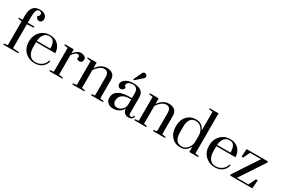

<svg xmlns="http://www.w3.org/2000/svg" viewBox="93 -1997 4673 3194"><g transform="rotate(30 2429.5 -400.0)"><path d="M26 0V-20L96 -30V-488L26 -498V-518H96V-602Q96 -810 268 -810Q327 -810 365.5 -781.5Q404 -753 404 -704Q404 -674 387.5 -655Q371 -636 344.5 -636Q318 -636 299 -655Q280 -674 280 -699Q314 -709 314 -746Q314 -763 300.5 -775.5Q287 -788 268 -788Q229 -788 212.5 -751.5Q196 -715 196 -633V-518H326V-498L196 -488V-30L315 -20V0Z M630 -12Q666 -12 697.5 -22.5Q729 -33 754 -52Q807 -91 819 -152H842Q828 -77 771 -33.5Q714 10 632 10Q519 10 443 -64Q368 -138 368 -259Q368 -377 443 -453Q515 -527 626 -527Q723 -527 783 -466Q844 -403 846 -308H478V-209Q478 -120 517 -67Q559 -12 630 -12ZM625 -505Q558 -505 521 -458Q484 -411 479 -333H736Q736 -505 625 -505Z M910 0V-20L980 -30V-488L910 -498V-518H1080V-441Q1143 -527 1222 -527Q1260 -527 1289 -507.5Q1318 -488 1318 -457Q1318 -426 1301 -408.5Q1284 -391 1254 -391Q1224 -391 1204 -416Q1215 -430 1215 -446.5Q1215 -463 1203.5 -473.5Q1192 -484 1173 -484Q1135 -484 1080 -404V-30L1160 -20V0Z M1711 0V-20L1771 -30V-382Q1771 -491 1685 -491Q1639 -491 1596.5 -457.5Q1554 -424 1521 -375V-30L1581 -20V0H1351V-20L1421 -30V-488L1351 -498V-518H1521V-410Q1602 -527 1716 -527Q1788 -527 1829.5 -491Q1871 -455 1871 -384V-30L1941 -20V0Z M2324 -99Q2299 -48 2249 -19Q2199 10 2137 10Q2075 10 2035 -23.5Q1995 -57 1995 -115.5Q1995 -174 2020 -207.5Q2045 -241 2086 -262Q2159 -298 2287 -298H2324V-393Q2324 -505 2222 -505Q2177 -505 2148 -484Q2119 -463 2119 -435.5Q2119 -408 2147 -399Q2147 -374 2128 -355Q2109 -336 2083 -336Q2057 -336 2039 -354.5Q2021 -373 2021 -400.5Q2021 -428 2037.5 -451.5Q2054 -475 2082 -492Q2138 -527 2222 -527Q2424 -527 2424 -373V-67Q2424 -22 2461 -22Q2498 -22 2498 -65H2519Q2519 -30 2496 -10Q2473 10 2430 10Q2387 10 2356 -17Q2325 -44 2324 -99ZM2324 -170V-273H2287Q2209 -273 2156.5 -236Q2104 -199 2104 -123Q2104 -83 2126 -60Q2148 -37 2191.5 -37Q2235 -37 2276.5 -73Q2318 -109 2324 -170ZM2334 -687 2203 -571 2187 -583 2261 -741Q2273 -769 2304 -769Q2323 -769 2337 -755Q2351 -741 2351 -720Q2351 -699 2334 -687Z M2902 0V-20L2962 -30V-382Q2962 -491 2876 -491Q2830 -491 2787.5 -457.5Q2745 -424 2712 -375V-30L2772 -20V0H2542V-20L2612 -30V-488L2542 -498V-518H2712V-410Q2793 -527 2907 -527Q2979 -527 3020.5 -491Q3062 -455 3062 -384V-30L3132 -20V0Z M3599 0V-104Q3545 10 3430 10Q3322 10 3257 -64Q3191 -137 3191 -259Q3191 -381 3257 -454Q3322 -527 3433.5 -527Q3545 -527 3599 -413V-770L3529 -780V-800H3699V-30L3769 -20V0ZM3301 -309V-209Q3301 -15 3440 -15Q3506 -15 3551.5 -69.5Q3597 -124 3599 -201V-316Q3597 -393 3551.5 -447.5Q3506 -502 3440 -502Q3301 -502 3301 -309Z M4092 -12Q4128 -12 4159.5 -22.5Q4191 -33 4216 -52Q4269 -91 4281 -152H4304Q4290 -77 4233 -33.5Q4176 10 4094 10Q3981 10 3905 -64Q3830 -138 3830 -259Q3830 -377 3905 -453Q3977 -527 4088 -527Q4185 -527 4245 -466Q4306 -403 4308 -308H3940V-209Q3940 -120 3979 -67Q4021 -12 4092 -12ZM4087 -505Q4020 -505 3983 -458Q3946 -411 3941 -333H4198Q4198 -505 4087 -505Z M4421 -368H4390L4401 -518H4810V-493L4500 -24H4721L4787 -161H4821L4809 0H4383V-24L4693 -493H4481Z"/></g></svg>

Font: Prata
Style: Regular
Weight: 400
Designer: Cyreal (www.cyreal.org)
Foundry: Cyreal (www.cyreal.org)
Version: Version 1.010